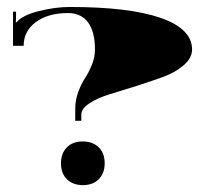

<svg xmlns="http://www.w3.org/2000/svg" viewBox="-20 -514 599 553"><path d="M181.4 -493.9Q352.7 -493.9 443 -462.4Q533.2 -430.9 533.2 -371.5Q533.2 -347 509.6 -326.5Q486 -305.9 450.6 -292.8Q415.2 -279.7 373.7 -266.6Q332.2 -253.5 296.8 -242.8Q261.4 -232.1 237.8 -216.6Q214.2 -201 214.2 -183.6V-166.1H196.7V-201Q196.7 -226 205.6 -249.8Q214.6 -273.6 225.1 -289.3Q235.6 -305.1 244.5 -327.1Q253.5 -349.2 253.5 -371.5Q253.5 -422.6 233.6 -449.5Q213.7 -476.4 175.7 -476.4Q118.4 -476.4 83.3 -450.4Q48.1 -424.4 48.1 -382H17.5V-480.3H26.2V-465.5Q26.2 -454.1 25.3 -450.6L27.5 -449.7Q43.7 -469.8 91.3 -481.9Q139 -493.9 181.4 -493.9ZM218.5 -106.6Q246.9 -106.6 264.2 -89.8Q281.5 -73 281.5 -43.7Q281.5 -15.3 264.6 2Q247.8 19.2 218.5 19.2Q190.1 19.2 172.9 2.4Q155.6 -14.4 155.6 -43.7Q155.6 -72.1 172.4 -89.4Q189.2 -106.6 218.5 -106.6Z"/></svg>

Font: FoglihtenBlackPcs
Style: BlackPcs
Weight: 900
Version: Version 0.75